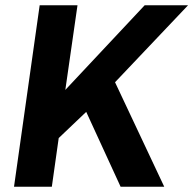

<svg xmlns="http://www.w3.org/2000/svg" viewBox="-20 -706 731 726"><path d="M33 0 130 -686H273L227 -366L527 -686H691L415 -395L601 0H436L306 -283L202 -184L176 0Z"/></svg>

Font: Chivo Medium SemiBold
Style: Italic
Weight: 600
Italic angle: -8.05°
Version: Version 2.002